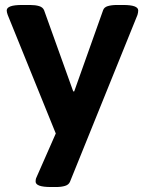

<svg xmlns="http://www.w3.org/2000/svg" viewBox="-20 -545 584 771"><path d="M184 206Q123 206 123 184Q123 181 123.5 176.5Q124 172 127 166L204 -9L11 -485Q7 -496 7 -503Q7 -525 68 -525H101Q122 -525 137 -520.5Q152 -516 157 -504L274 -178H278L394 -504Q398 -516 413 -520.5Q428 -525 450 -525H475Q535 -525 535 -503Q535 -495 532 -485L261 185Q256 197 241 201.5Q226 206 205 206Z"/></svg>

Font: Asap Semi Expanded
Style: Bold
Weight: 700
Width: 6
Designer: Pablo Cosgaya
Foundry: Omnibus-Type
Version: Version 3.001; ttfautohint (v1.8.4.7-5d5b)